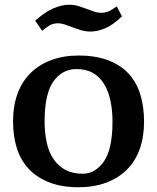

<svg xmlns="http://www.w3.org/2000/svg" viewBox="-20 -774 662 809"><path d="M35 -262Q35 -328 54 -379.5Q73 -431 109 -466.5Q145 -502 196.5 -521Q248 -540 311 -540Q384 -540 437 -519.5Q490 -499 523 -462.5Q556 -426 571.5 -375Q587 -324 587 -262Q587 -196 568.5 -145Q550 -94 514 -58.5Q478 -23 426.5 -4Q375 15 311 15Q240 15 187.5 -5.5Q135 -26 101 -62.5Q67 -99 51 -149.5Q35 -200 35 -262ZM168 -262Q168 -214 177 -173Q186 -132 206 -103Q226 -74 256 -58Q286 -42 329 -42Q381 -42 417.5 -93.5Q454 -145 454 -262Q454 -310 445 -351.5Q436 -393 417 -422.5Q398 -452 370 -467.5Q342 -483 302 -483Q243 -483 205.5 -431.5Q168 -380 168 -262ZM494 -705Q455 -668 422.5 -654.5Q390 -641 362 -641Q340 -641 320.5 -647Q301 -653 284 -659.5Q267 -666 252.5 -671Q238 -676 223 -676Q212 -676 198.5 -671.5Q185 -667 158 -644L128 -687Q173 -726 207.5 -740Q242 -754 271 -754Q293 -754 312 -748Q331 -742 347 -736Q363 -730 377.5 -725Q392 -720 407 -720Q419 -720 432 -724Q445 -728 472 -747Z"/></svg>

Font: PT Serif Caption
Style: Semibold
Weight: 600
Designer: A.Korolkova, O.Umpeleva, V.Yefimov
Foundry: ParaType Ltd
Version: Version 1.00;May 2, 2020;FontCreator 12.0.0.2544 64-bit